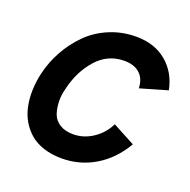

<svg xmlns="http://www.w3.org/2000/svg" viewBox="-97 -590 685 694"><g transform="rotate(20 245.0 -243.0)"><path d="M210 9.8Q171.9 9.8 140.6 -0.2Q109.4 -10.3 88.1 -28.3Q66.9 -46.4 52.5 -70.8Q38.1 -95.2 32 -124.8Q25.9 -154.3 26.9 -186.5Q27.8 -218.8 35.6 -252.9Q46.9 -300.8 70.6 -343.5Q94.2 -386.2 128.7 -420.9Q163.1 -455.6 211.2 -475.8Q259.3 -496.1 313.5 -496.1Q384.8 -496.1 430.9 -457.5Q477.1 -418.9 490.2 -354L385.7 -323.7Q384.3 -360.8 362.5 -380.1Q340.8 -399.4 303.7 -399.4Q239.7 -399.4 196.8 -350.8Q153.8 -302.2 137.7 -232.9Q129.9 -205.6 130.9 -179.2Q131.8 -152.8 139.4 -132.3Q147 -111.8 167.5 -99.1Q188 -86.4 218.8 -86.4Q259.3 -86.4 294.7 -110.1Q330.1 -133.8 348.6 -171.9L434.6 -126Q396 -60.1 337.4 -25.1Q278.8 9.8 210 9.8Z"/></g></svg>

Font: HK Grotesk SemiBold Italic
Style: Regular
Weight: 600
Italic angle: -13°
Designer: Alfredo Marco Pradil and Stefan Peev
Foundry: Hanken Design Co.
Version: Version 1.000;PS 001.000;hotconv 1.0.88;makeotf.lib2.5.64775